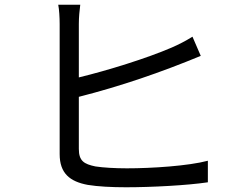

<svg xmlns="http://www.w3.org/2000/svg" viewBox="-20 -789 1040 811"><path d="M319 -769H226C230 -749 232 -715 232 -688V-138C232 -57 275 -22 351 -8C393 -1 452 2 512 2C621 2 771 -6 858 -19V-110C775 -88 621 -78 516 -78C466 -78 415 -81 383 -86C335 -96 313 -109 313 -160V-380C490 -425 659 -483 828 -553L793 -634C764 -616 735 -601 705 -588C601 -543 433 -491 313 -462V-688C313 -716 316 -746 319 -769Z"/></svg>

Font: DAIFUKU Sans JP
Style: Regular
Weight: 400
Designer: Original font ‘Source Han Sans JP’ : Ryoko NISHIZUKA  (kana, bopomofo & ideographs); Paul D. Hunt (Latin, Greek & Cyrill
Foundry: Daifuku
Version: Version 1.001